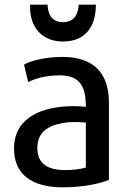

<svg xmlns="http://www.w3.org/2000/svg" viewBox="-20 -791 536 823"><path d="M447 -351V-20C409 -4 335 12 250 12C118 12 40 -42 40 -155C40 -277 143 -328 264 -335C274 -336 287 -336 299 -336C316 -336 332 -335 348 -333C348 -419 324 -468 235 -468C170 -468 126 -452 101 -439L83 -514C108 -529 171 -547 248 -547C367 -547 447 -491 447 -351ZM348 -73V-266C328 -267 304 -269 272 -267C200 -258 140 -235 140 -157C140 -88 186 -62 259 -62C297 -62 325 -66 348 -73ZM250 -613C168 -613 105 -666 109 -771H184C185 -742 194 -696 250 -696C306 -696 316 -742 317 -771H391C391 -665 335 -613 250 -613Z"/></svg>

Font: Repo Medium
Style: Regular
Weight: 500
Designer: Stefan Peev
Foundry: Context Ltd
Version: Version 1.502